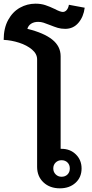

<svg xmlns="http://www.w3.org/2000/svg" viewBox="-70 -1015 499 1045"><path d="M374 -98Q374 -50 341 -20Q308 10 256 10Q201 10 166.5 -22.5Q132 -55 132 -107V-692Q132 -722 104 -745.5Q76 -769 34 -782.5Q-8 -796 -50 -798Q-50 -862 -25.5 -906.5Q-1 -951 38.5 -973Q78 -995 123 -995Q153 -995 177 -987Q201 -979 228 -966Q258 -950 272 -950Q284 -950 293 -960.5Q302 -971 305 -989L391 -973Q385 -924 357 -891Q329 -858 285 -858Q262 -858 244 -863.5Q226 -869 201 -879Q181 -887 167 -891.5Q153 -896 138 -896Q115 -896 99.5 -886Q84 -876 79 -858Q169 -836 214.5 -799.5Q260 -763 260 -709V-205H265Q312 -205 343 -174.5Q374 -144 374 -98ZM310 -98Q310 -118 297.5 -130.5Q285 -143 265 -143Q246 -143 233 -130.5Q220 -118 220 -98Q220 -79 233 -66Q246 -53 265 -53Q285 -53 297.5 -65.5Q310 -78 310 -98Z"/></svg>

Font: Sarabun
Style: Bold
Weight: 700
Designer: Suppakit Chalermlarp | Katatrad Co.,Ltd.
Foundry: Cadson Demak Co.,Ltd.
Version: Version 1.000; ttfautohint (v1.6)